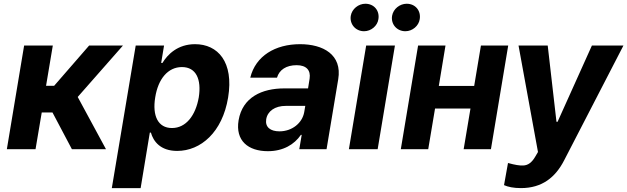

<svg xmlns="http://www.w3.org/2000/svg" viewBox="-20 -785 3300 1010"><path d="M16 0H166.9L199.6 -193.5H256L358.3 0H537.6L388.8 -274.9L626.8 -545.5H448.9L264.9 -333.8H222.3L257.8 -545.5H106.9Z M568.2 204.5H719.8L768.1 -87.4H773.8C786.6 -41.9 823.5 8.9 911.9 8.9C1036.2 8.9 1149.9 -89.5 1180 -272C1210.9 -459.5 1125.7 -552.6 1006 -552.6C914.4 -552.6 861.2 -498.2 834.5 -453.8H827.8L843 -545.5H693.9ZM796.5 -272.7C811.8 -370 863.6 -432.2 937.1 -432.2C1012.1 -432.2 1040.5 -367.2 1025.6 -272.7C1008.9 -177.6 958.5 -111.5 884.6 -111.5C811.4 -111.5 780.5 -175.4 796.5 -272.7Z M1389.2 10.3C1469.8 10.3 1528.1 -24.9 1562.9 -75.6H1567.1L1554.3 0H1697.8L1759.2 -367.9C1780.9 -497.9 1679.3 -552.6 1558.6 -552.6C1427.6 -552.6 1324.6 -490.8 1296.5 -376.4H1437.1C1449.2 -418.3 1486.5 -442.1 1540.5 -442.1C1591.6 -442.1 1615.4 -415.5 1608.7 -371.4L1600.5 -320H1475.5C1358.3 -320 1255.7 -273.8 1235.1 -152.3C1217.3 -44.7 1285.5 10.3 1389.2 10.3ZM1380.3 -157.3C1387.1 -199.9 1425.8 -228.3 1484 -228H1585.9L1580.3 -195C1570 -137.4 1516.3 -94.1 1449.9 -94.1C1402.7 -94.1 1373.9 -116.1 1380.3 -157.3Z M1815.3 0H1966.6L2057.5 -545.5H1906.2ZM1825.3 -702.1C1818.2 -658.4 1850.1 -620.7 1895.2 -620.7C1932.2 -620.7 1965.6 -649.1 1970.5 -683.9C1978 -728.7 1947.8 -765.3 1902 -765.3C1865.4 -765.3 1831.3 -737.9 1825.3 -702.1ZM2042.6 -702.1C2035.2 -657.7 2067.5 -620.7 2112.6 -620.7C2149.5 -620.7 2182.9 -649.1 2187.9 -683.9C2195.3 -728.7 2165.1 -765.3 2119.3 -765.3C2082.7 -765.3 2048.7 -737.9 2042.6 -702.1Z M2323.5 -545.5H2179.3L2088.4 0H2232.6L2268.5 -214.1H2454.9L2419 0H2562.5L2653.4 -545.5H2509.9L2474.4 -333.1H2288.4Z M2720.2 204.5C2832 204.5 2901.6 147.7 2947.4 58.9L3259.6 -545.5H3093.7L2913 -144.2H2907.3L2861.2 -545.5H2707.7L2810 14.6L2796.5 37.6C2777.3 71 2757.1 84.5 2732.2 85.6C2712.4 86.3 2691.4 83.1 2652.3 72.4L2631.4 188.9C2652.3 198.2 2681.5 204.5 2720.2 204.5Z"/></svg>

Font: Margiela Sans
Style: Bold Italic
Weight: 700
Italic angle: -9.39999°
Designer: Stefan Endress, Andreas Faust
Version: Version 1.100;FEAKit 1.0